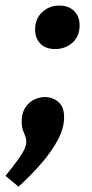

<svg xmlns="http://www.w3.org/2000/svg" viewBox="-58 -502 337 700"><path d="M21 -59.5Q21 -88.9 33.5 -108.7Q46 -128.5 65.6 -138.4Q85.3 -148.2 105.6 -148.2Q133.3 -148.2 154.5 -130.6Q175.7 -113 175.7 -74.7Q175.7 -35.8 153.9 6Q132.1 47.8 94.8 91.3Q57.6 134.8 9.6 178.7L-37.9 139.1Q-7.1 101.2 9.2 78Q25.4 54.7 31.6 40.4Q37.8 26 37.8 15.5Q37.8 3.4 33.8 -6.2Q29.7 -15.9 25.3 -28.4Q21 -40.9 21 -59.5ZM142.8 -323.2Q108.3 -323.2 89.1 -343Q70 -362.8 70 -394.6Q70 -433.1 95.4 -457.3Q120.7 -481.6 158.7 -481.6Q191.9 -481.6 212.1 -462.1Q232.2 -442.6 232.2 -408.8Q232.2 -369.9 206.3 -346.5Q180.4 -323.2 142.8 -323.2Z"/></svg>

Font: Bitter Thin
Style: Italic
Weight: 100
Italic angle: -9°
Designer: Sol Matas, and Bitter project Authors
Foundry: Sol Matas
Version: Version 2.002